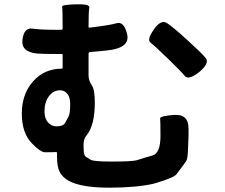

<svg xmlns="http://www.w3.org/2000/svg" viewBox="-20 -813 1040 889"><path d="M487 56Q378 56 320 34Q272 16 255 -20Q244 -43 244 -88V-104Q244 -109 239 -109Q228 -108 189 -108Q167 -108 127 -150Q81 -198 81 -287.5Q81 -377 133 -436Q185 -495 266 -495Q270 -495 270 -500V-558Q270 -563 265 -563H249Q174 -563 153 -565Q77 -572 84 -629Q91 -686 129.5 -680.5Q168 -675 240 -675H265Q270 -675 270 -683Q270 -773 267.5 -782Q265 -791 331 -793Q397 -795 393.5 -778Q390 -761 390 -689Q390 -684 395 -685Q487 -696 520 -705.5Q553 -715 568 -658Q583 -602 510 -585Q487 -579 397 -572Q390 -571 390 -564V-465Q390 -440 404 -420Q419 -400 419 -339Q419 -234 382 -188Q367 -170 367 -147V-130Q367 -94 377 -87.5Q387 -81 400.5 -73Q414 -65 496 -65Q592 -65 613 -71Q649 -83 686 -93Q723 -104 723 -183Q723 -253 721.5 -264.5Q720 -276 787 -281Q854 -285 853 -216V-186Q852 -148 850 -110Q848 -75 842 -67Q820 -36 797 -6Q786 9 704 34Q673 44 604 51Q545 56 487 56ZM241 -228Q273 -228 281.5 -244Q290 -260 297.5 -273.5Q305 -287 305 -333Q305 -362 292 -378.5Q279 -395 258 -395Q227 -395 206.5 -367.5Q186 -340 186 -297Q186 -265 202 -246.5Q218 -228 241 -228ZM903 -480Q853 -440 835.5 -461.5Q818 -483 756.5 -542.5Q695 -602 677 -615.5Q659 -629 692 -676Q725 -724 752.5 -706.5Q780 -689 848 -627Q912 -569 932 -545Q952 -521 903 -480Z"/></svg>

Font: Resource Han Rounded JP
Style: Bold
Weight: 700
Designer: Cyano Hao (round all glyphs); Ryoko NISHIZUKA 西塚涼子 (kana, bopomofo & ideographs); Paul D. Hunt (Latin, Greek & Cyrillic)
Foundry: Cyano Hao
Version: 0.990